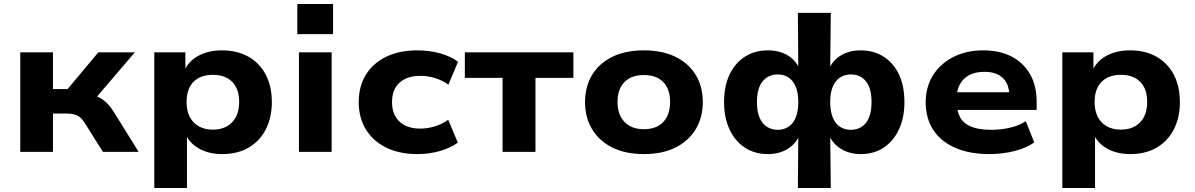

<svg xmlns="http://www.w3.org/2000/svg" viewBox="-20 -757 5954 957"><path d="M81 0V-496H244V-313H317L470 -496H652L434 -241L415 -287Q444 -284 467 -274.5Q490 -265 509.5 -246.5Q529 -228 546 -201L671 0H493L403 -143Q391 -162 379 -172Q367 -182 351 -186.5Q335 -191 312 -191H244V0Z M749 180V-496H904V-402H898Q919 -452 969 -479Q1019 -506 1087 -506Q1163 -506 1219 -474Q1275 -442 1305 -384Q1335 -326 1335 -248Q1335 -172 1305.5 -113.5Q1276 -55 1220.5 -22Q1165 11 1088 11Q1021 11 973 -16Q925 -43 905 -88H912V180ZM1041 -111Q1102 -111 1137 -147.5Q1172 -184 1172 -249Q1172 -314 1137.5 -349Q1103 -384 1041 -384Q979 -384 944.5 -349Q910 -314 910 -249Q910 -184 945 -147.5Q980 -111 1041 -111Z M1462 -587V-737H1640V-587ZM1470 0V-496H1633V0Z M2060 11Q1971 11 1905.5 -21Q1840 -53 1804 -111.5Q1768 -170 1768 -248Q1768 -327 1804 -385Q1840 -443 1905.5 -474.5Q1971 -506 2060 -506Q2120 -506 2174 -491Q2228 -476 2263 -449L2215 -335Q2186 -356 2149.5 -367.5Q2113 -379 2076 -379Q2008 -379 1971 -344.5Q1934 -310 1934 -248Q1934 -186 1971 -151Q2008 -116 2076 -116Q2112 -116 2148.5 -127.5Q2185 -139 2214 -160L2262 -46Q2227 -20 2173.5 -4.5Q2120 11 2060 11Z M2485 0V-369H2297V-496H2838V-369H2649V0Z M3190 11Q3098 11 3032.5 -21.5Q2967 -54 2931.5 -112.5Q2896 -171 2896 -248Q2896 -326 2931.5 -384Q2967 -442 3032.5 -474Q3098 -506 3189 -506Q3281 -506 3346.5 -474Q3412 -442 3447.5 -384Q3483 -326 3483 -248Q3483 -171 3447.5 -112.5Q3412 -54 3346.5 -21.5Q3281 11 3190 11ZM3189 -113Q3252 -113 3286 -149Q3320 -185 3320 -249Q3320 -313 3286 -348Q3252 -383 3189 -383Q3127 -383 3092.5 -348Q3058 -313 3058 -249Q3058 -185 3093 -149Q3128 -113 3189 -113Z M3957 180 3959 -85H3966Q3947 -40 3905.5 -14.5Q3864 11 3807 11Q3742 11 3693 -21Q3644 -53 3616.5 -111.5Q3589 -170 3589 -248Q3589 -328 3616.5 -385.5Q3644 -443 3693 -474.5Q3742 -506 3807 -506Q3864 -506 3905.5 -481.5Q3947 -457 3966 -411H3959L3957 -693H4121L4118 -411H4111Q4131 -457 4172.5 -481.5Q4214 -506 4270 -506Q4335 -506 4384.5 -474.5Q4434 -443 4461 -385.5Q4488 -328 4488 -248Q4488 -170 4460.5 -111.5Q4433 -53 4384.5 -21Q4336 11 4270 11Q4214 11 4172.5 -14.5Q4131 -40 4111 -85H4118L4121 180ZM3857 -110Q3887 -110 3910 -125Q3933 -140 3946 -171Q3959 -202 3959 -248Q3959 -295 3946 -325.5Q3933 -356 3910 -371Q3887 -386 3857 -386Q3810 -386 3781.5 -352Q3753 -318 3753 -248Q3753 -179 3781.5 -144.5Q3810 -110 3857 -110ZM4220 -110Q4268 -110 4296 -144.5Q4324 -179 4324 -248Q4324 -318 4296 -352Q4268 -386 4220 -386Q4191 -386 4167.5 -371Q4144 -356 4131 -325.5Q4118 -295 4118 -248Q4118 -202 4131 -171Q4144 -140 4167 -125Q4190 -110 4220 -110Z M4912 11Q4812 11 4740.5 -20.5Q4669 -52 4631.5 -110Q4594 -168 4594 -247Q4594 -323 4630 -381Q4666 -439 4731 -472.5Q4796 -506 4882 -506Q4962 -506 5021.5 -475.5Q5081 -445 5114 -387.5Q5147 -330 5147 -250V-209H4726V-297H5028L5011 -280Q5010 -339 4978 -369Q4946 -399 4886 -399Q4842 -399 4811.5 -383Q4781 -367 4764.5 -337Q4748 -307 4748 -264V-253Q4748 -204 4765.5 -172.5Q4783 -141 4821 -125.5Q4859 -110 4920 -110Q4969 -110 5014.5 -120.5Q5060 -131 5093 -153L5135 -47Q5096 -19 5036 -4Q4976 11 4912 11Z M5275 180V-496H5430V-402H5424Q5445 -452 5495 -479Q5545 -506 5613 -506Q5689 -506 5745 -474Q5801 -442 5831 -384Q5861 -326 5861 -248Q5861 -172 5831.5 -113.5Q5802 -55 5746.5 -22Q5691 11 5614 11Q5547 11 5499 -16Q5451 -43 5431 -88H5438V180ZM5567 -111Q5628 -111 5663 -147.5Q5698 -184 5698 -249Q5698 -314 5663.5 -349Q5629 -384 5567 -384Q5505 -384 5470.5 -349Q5436 -314 5436 -249Q5436 -184 5471 -147.5Q5506 -111 5567 -111Z"/></svg>

Font: Nunito Sans 10pt SemiExpanded ExtraBold
Style: Regular
Weight: 800
Width: 6
Designer: Vernon Adams
Foundry: Vernon Adams
Version: Version 3.101;gftools[0.9.27]